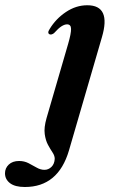

<svg xmlns="http://www.w3.org/2000/svg" viewBox="-146 -484 450 749"><path d="M251.5 -338.5 123 103Q81 245.5 -49 245.5Q-87.5 245.5 -107 230.5Q-126.5 215.5 -126.5 192Q-126.5 172 -111.8 158Q-97 144 -71.5 144Q-51.5 144 -34.8 152.5Q-18 161 -3 169.8Q12 178.5 27.5 178.5Q43 178.5 54.8 167Q66.5 155.5 67.5 135.5Q67.5 123.5 59 110.8Q50.5 98 41.2 81Q32 64 28.5 39Q25 14 35.5 -23L120 -313.5Q131.5 -353 131.2 -371Q131 -389 115.5 -389Q106 -389 94 -381.5Q82 -374 64.5 -354.5Q55 -347.5 48 -350Q37 -354.5 47.5 -370.5Q71.5 -410.5 111 -437Q150.5 -463.5 194.5 -463.5Q288.5 -463.5 251.5 -338.5Z"/></svg>

Font: Fraunces 72pt SemiBold
Style: Italic
Weight: 600
Italic angle: -16°
Version: Version 1.000;[b76b70a41]